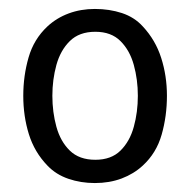

<svg xmlns="http://www.w3.org/2000/svg" viewBox="-20 -665 425 429"><path d="M353 -451Q353 -405.5 341.2 -364.2Q329.5 -323 299 -295Q279 -276.5 251.8 -266.2Q224.5 -256 192 -256Q160.5 -256 132.8 -265.5Q105 -275 86 -295Q57 -325 44.5 -365.2Q32 -405.5 32 -451Q32 -495.5 43.8 -536.5Q55.5 -577.5 86 -606Q106.5 -625 133.5 -635Q160.5 -645 192 -645Q224.5 -645 252.5 -635.8Q280.5 -626.5 299 -606Q327.5 -575.5 340.2 -535.5Q353 -495.5 353 -451ZM97 -451Q97 -414.5 106 -381.8Q115 -349 136 -328.5Q157 -308 193 -308Q228.5 -308 249.2 -328.5Q270 -349 279 -381.8Q288 -414.5 288 -451Q288 -487 279 -519.8Q270 -552.5 249.2 -573.2Q228.5 -594 193 -594Q157 -594 136 -573.2Q115 -552.5 106 -519.8Q97 -487 97 -451Z"/></svg>

Font: Signika Negative Light
Style: Regular
Weight: 300
Designer: Anna Giedry
Foundry: Anna Giedry
Version: Version 2.001